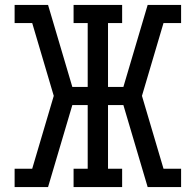

<svg xmlns="http://www.w3.org/2000/svg" viewBox="-20 -755 790 775"><path d="M174 0H39V-74H110L197 -368L110 -662H39V-735H174L272 -404H334V-662H277V-735H473V-662H416V-404H478L576 -735H711V-662H640L553 -368L640 -74H711V0H576L478 -331H416V-74H473V0H277V-74H334V-331H272Z"/></svg>

Font: Iosevka Plex Etoile
Style: Regular
Weight: 400
Designer: Belleve Invis
Foundry: Belleve Invis
Version: Version 25.1.1; ttfautohint (v1.8.4)